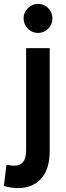

<svg xmlns="http://www.w3.org/2000/svg" viewBox="-70 -769 340 985"><path d="M51 -675Q51 -705 73 -727Q95 -749 125 -749Q156 -749 177.5 -727Q199 -705 199 -675Q199 -644 177.5 -622Q156 -600 125 -600Q95 -600 73 -622Q51 -644 51 -675ZM-50 185 -37 76Q-11 81 5 81Q32 81 48 62.5Q64 44 64 2V-522H185V4Q185 99 141 147.5Q97 196 23 196Q5 196 -15 193Q-35 190 -50 185Z"/></svg>

Font: Radio Canada Condensed SemiBold
Style: Regular
Weight: 600
Width: 3
Designer: Charles Daoud, Etienne Aubert Bonn, Alexandre Saumier Demers, Jacques Le Bailly
Foundry: Radio-Canada
Version: Version 2.104; ttfautohint (v1.8.4.7-5d5b);gftools[0.9.28.de